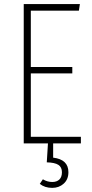

<svg xmlns="http://www.w3.org/2000/svg" viewBox="-20 -702 450 940"><path d="M376 0H240.2V69.8Q314.9 78.6 314.9 141.1Q314.9 176.3 292 197Q269 217.8 235.8 217.8Q199.2 217.8 174.8 198.2L189.9 175.8Q211.9 189 235.8 189Q257.8 189 270.5 177Q283.2 165 283.2 141.1Q283.2 116.2 265.6 105Q248 93.8 209 92.8L214.8 0H96.2V-682.1H371.1L366.2 -649.9H130.9V-374H334V-342.8H130.9V-32.2H376Z"/></svg>

Font: Fira Sans Compressed UltraLight
Style: Regular
Weight: 200
Width: 1
Designer: Carrois Corporate & Edenspiekermann AG
Foundry: Carrois Corporate GbR & Edenspiekermann AG
Version: Version 4.203;PS 004.203;hotconv 1.0.88;makeotf.lib2.5.64775